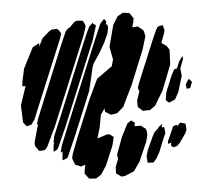

<svg xmlns="http://www.w3.org/2000/svg" viewBox="-44 -564 711 638"><g transform="rotate(-5 311.5 -245.0)"><path d="M315 -79 288 -15 269 14 251 25 237 24 228 23 220 12 215 6 216 -5 220 -24 211 -21 205 -19 194 -24 186 -27 181 -41 178 -49 182 -65 203 -119 253 -240 284 -305 323 -333 336 -342 339 -353 342 -364 340 -375 334 -407 353 -479 370 -506 388 -516 402 -514 410 -513 417 -502 422 -495 420 -482 415 -465 428 -466H434L445 -457L451 -452L454 -442L456 -432L443 -389L397 -276L362 -204L340 -185L329 -183L319 -182L301 -193L300 -199V-205L286 -185L278 -142L267 -106V-107L298 -117L308 -118L315 -113L322 -107L320 -99ZM251 -451 130 -159 99 -94 90 -84 79 -83H71L66 -90L59 -100L58 -111L75 -171L71 -172L73 -177L77 -190L99 -244L174 -426L194 -472L206 -483L207 -481L223 -498L232 -503L244 -502L253 -501L257 -494L261 -484L259 -475ZM318 -423 298 -388 277 -357 272 -344 264 -309 254 -267 196 -127 166 -58 162 -51 152 -47 146 -45V-51L148 -70L149 -74L147 -73L142 -71L143 -76L148 -95L179 -171L284 -425L310 -486L324 -501L331 -492L328 -482H333L335 -470L331 -452ZM280 -433 165 -155 137 -92 131 -82 124 -78 119 -76V-81L121 -100L124 -106L121 -104L122 -110L125 -127L154 -196L249 -427L265 -464L273 -480L287 -493L286 -488L295 -483L294 -477ZM45 -360 80 -428 97 -437 103 -439 102 -433 101 -427 115 -455 139 -476 148 -481 164 -482 171 -477 178 -465 172 -447 81 -228 65 -189 53 -172 37 -168 26 -182 24 -239 42 -293 45 -301 34 -302 35 -313ZM530 -331 497 -247 468 -199 450 -186H436L427 -185L419 -192L411 -199L410 -205V-221L420 -251L419 -254L416 -262L420 -275L435 -312L483 -427L493 -449L499 -459L506 -462L517 -463L519 -454L521 -446L518 -435L508 -408L507 -405L508 -404L523 -394L532 -380ZM565 -291 549 -238 536 -214 515 -205 505 -214 506 -222 509 -240 532 -296 542 -314 551 -316 560 -338 573 -356 574 -346 562 -314ZM577 -246 576 -261 583 -273 588 -278 597 -267 595 -262 589 -247ZM428 -82 400 -18 379 12 348 25 336 26 328 20 319 14V8L320 -8L330 -34L328 -48L349 -105L371 -148L384 -157L396 -149L394 -137H407H415L424 -130L431 -125L433 -116L434 -105ZM485 -85 468 -43 457 -24 446 -11 438 -12H427L426 -23L425 -34L431 -54L452 -100L459 -112L472 -124L474 -128L487 -137L483 -126L492 -125L493 -116L494 -105ZM500 -77 522 -126 536 -130 535 -124 537 -126 546 -136 563 -131 564 -125 565 -111 560 -99 539 -69 529 -59 517 -56 509 -62 510 -68 511 -72 500 -69Z"/></g></svg>

Font: Rubik Marker Hatch
Style: Regular
Weight: 400
Designer: Hubert and Fischer, NaN
Foundry: Hubert & Fischer, NaN
Version: Version 2.200